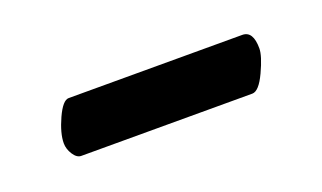

<svg xmlns="http://www.w3.org/2000/svg" viewBox="-28 -376 399 238"><g transform="rotate(-20 172.0 -257.5)"><path d="M278.8 -221.2H53.2Q47.4 -221.2 42.7 -228.5Q38.1 -235.8 38.1 -243.2Q38.1 -256.3 46.6 -275.1Q55.2 -293.9 63 -293.9H292Q306.2 -293.9 306.2 -271Q306.2 -261.2 296.9 -241.2Q287.6 -221.2 278.8 -221.2Z"/></g></svg>

Font: Linux Biolinum
Style: Bold
Weight: 700
Designer: Philipp H. Poll
Foundry: Philipp H. Poll
Version: Version 1.3.2 ; ttfautohint (v0.9)